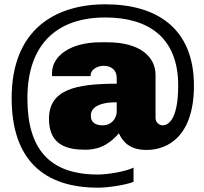

<svg xmlns="http://www.w3.org/2000/svg" viewBox="-20 -717 946 890"><path d="M469 -697C234 -697 34 -579 34 -262C34 27 187 153 434 153C477 153 557 142 599 126V60C563 78 480 92 434 92C210 92 107 -25 107 -261C107 -514 246 -636 468 -636C667 -636 806 -544 806 -321C806 -152 754 -136 734 -136C721 -136 701 -147 701 -171V-369C701 -455 628 -521 477 -521H446C307 -521 221 -458 221 -378C221 -372 221 -367 222 -364H400V-368C400 -395 433 -412 460 -412C495 -412 521 -393 521 -356V-329C327 -329 207 -300 207 -166C207 -39 299 -23 376 -23C453 -23 498 -61 531 -99C550 -59 581 -22 660 -22C761 -22 879 -89 879 -320C879 -588 704 -697 469 -697ZM521 -243V-202C521 -163 492 -136 457 -136C429 -136 401 -145 401 -181C401 -217 436 -243 521 -243Z"/></svg>

Font: Chivo Light
Style: Bold
Weight: 900
Designer: Hector Gatti
Foundry: Omnibus-Type
Version: Version 1.003;PS 001.003;hotconv 1.0.70;makeotf.lib2.5.58329